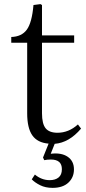

<svg xmlns="http://www.w3.org/2000/svg" viewBox="-20 -678 415 924"><path d="M232.9 226.1Q198.7 226.1 173.3 213.4Q147.9 200.7 132.8 185.1L147.9 162.1Q180.2 189 219.2 189Q246.1 189 262 176Q277.8 163.1 277.8 136.2Q277.8 89.8 225.1 89.8Q206.1 89.8 192.9 92.8L187 80.1L213.9 13.2Q160.2 8.8 135.5 -26.6Q110.8 -62 110.8 -132.8V-472.2H34.2V-500Q84.5 -501.5 109.1 -535.4Q133.8 -569.3 141.1 -653.8L174.8 -658.2L182.1 -653.8V-507.8H336.9V-472.2H182.1V-132.8Q182.1 -82 199.7 -60.5Q217.3 -39.1 256.8 -39.1Q310.5 -39.1 355 -79.1L370.1 -59.1Q312.5 8.8 243.2 14.2L224.1 62Q274.9 55.7 305.4 76.2Q335.9 96.7 335.9 137.2Q335.9 175.8 309.1 200.9Q282.2 226.1 232.9 226.1Z"/></svg>

Font: Literata Light
Style: Regular
Weight: 300
Designer: Latin by Veronika Burian and Jose Scaglione. Greek by Irene Vlachou. Cyrillic by Vera Evstafieva.
Foundry: TypeTogether
Version: Version 3.021